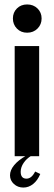

<svg xmlns="http://www.w3.org/2000/svg" viewBox="-20 -702 242 863"><path d="M38 -619Q38 -646 56 -664Q74 -682 102 -682Q130 -682 148.5 -664Q167 -646 167 -619Q167 -592 148.5 -573.5Q130 -555 102 -555Q74 -555 56 -573.5Q38 -592 38 -619ZM156 -495V0H46V-495ZM161 80Q149 109 129 125Q109 141 85 141Q60 141 42.5 125Q25 109 25 86Q25 63 43.5 40.5Q62 18 97 -2H121Q99 11 86 30.5Q73 50 73 70Q73 101 99 101Q122 101 138 69Z"/></svg>

Font: Moniqa ExtBd Paragraph
Style: Regular
Weight: 800
Designer: Rajesh Rajput
Foundry: Rajesh Rajput
Version: Version 1.000